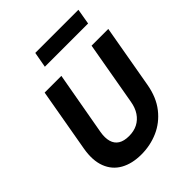

<svg xmlns="http://www.w3.org/2000/svg" viewBox="-254 -1063 1218 1218"><g transform="rotate(-45 355.5 -454.0)"><path d="M297 12Q214 12 156 -20.5Q98 -53 73.5 -117Q49 -181 65 -273L140 -700H290L214 -273Q206 -226 215.5 -193Q225 -160 252 -143Q279 -126 324 -126Q368 -126 401 -143Q434 -160 456 -192.5Q478 -225 486 -273L561 -700H711L636 -273Q619 -177 569 -113.5Q519 -50 448 -19Q377 12 297 12ZM257 -815 276 -920H663L645 -815Z"/></g></svg>

Font: DM Sans 12pt Black
Style: Italic
Weight: 900
Italic angle: -10°
Version: Version 4.004;gftools[0.9.30]